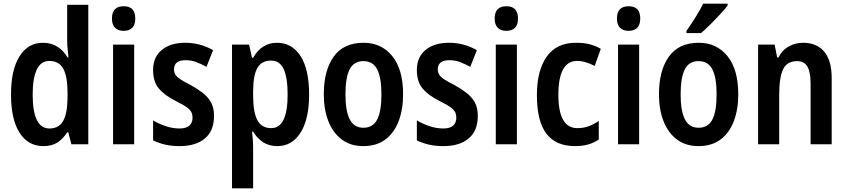

<svg xmlns="http://www.w3.org/2000/svg" viewBox="-20 -786 4616 1046"><path d="M216 10Q133 10 86.5 -63Q40 -136 40 -271Q40 -406 86.5 -479.5Q133 -553 214 -553Q258 -553 292 -532Q326 -511 348 -473H353Q351 -496 348.5 -518.5Q346 -541 346 -562V-760H461V0H369L352 -65H346Q323 -29 292.5 -9.5Q262 10 216 10ZM249 -86Q301 -86 324 -127Q347 -168 348 -252V-279Q348 -368 325 -411Q302 -454 248 -454Q203 -454 180.5 -407Q158 -360 158 -271Q158 -86 249 -86Z M654 -752Q717 -752 717 -685Q717 -651 700.5 -634.5Q684 -618 654 -618Q624 -618 607 -634.5Q590 -651 590 -685Q590 -752 654 -752ZM711 -543V0H596V-543Z M1146 -155Q1146 -73 1096 -31.5Q1046 10 959 10Q915 10 880.5 2Q846 -6 814 -21V-130Q844 -112 882 -99Q920 -86 958 -86Q994 -86 1011.5 -101.5Q1029 -117 1029 -145Q1029 -161 1023 -174Q1017 -187 997.5 -201.5Q978 -216 937 -236Q876 -267 845 -304Q814 -341 814 -405Q814 -475 861.5 -514Q909 -553 989 -553Q1069 -553 1141 -513L1105 -422Q1077 -437 1050.5 -447.5Q1024 -458 991 -458Q928 -458 928 -408Q928 -393 935 -380.5Q942 -368 962 -354.5Q982 -341 1020 -322Q1056 -302 1084.5 -280Q1113 -258 1129.5 -228.5Q1146 -199 1146 -155Z M1489 -553Q1570 -553 1617 -481Q1664 -409 1664 -271Q1664 -137 1617.5 -63.5Q1571 10 1491 10Q1446 10 1413.5 -11Q1381 -32 1359 -69H1353Q1356 -44 1357.5 -23.5Q1359 -3 1359 11V240H1244V-543H1337L1353 -471H1359Q1405 -553 1489 -553ZM1457 -456Q1405 -456 1382 -415.5Q1359 -375 1359 -287V-265Q1359 -175 1382 -131.5Q1405 -88 1458 -88Q1547 -88 1547 -271Q1547 -363 1525.5 -409.5Q1504 -456 1457 -456Z M2176 -272Q2176 -190 2152 -126.5Q2128 -63 2080 -26.5Q2032 10 1959 10Q1890 10 1842 -26Q1794 -62 1769 -125.5Q1744 -189 1744 -272Q1744 -402 1798 -477.5Q1852 -553 1961 -553Q2058 -553 2117 -480.5Q2176 -408 2176 -272ZM1862 -272Q1862 -181 1885.5 -135.5Q1909 -90 1960 -90Q2012 -90 2035 -135Q2058 -180 2058 -272Q2058 -363 2035 -408Q2012 -453 1960 -453Q1908 -453 1885 -408.5Q1862 -364 1862 -272Z M2583 -155Q2583 -73 2533 -31.5Q2483 10 2396 10Q2352 10 2317.5 2Q2283 -6 2251 -21V-130Q2281 -112 2319 -99Q2357 -86 2395 -86Q2431 -86 2448.5 -101.5Q2466 -117 2466 -145Q2466 -161 2460 -174Q2454 -187 2434.5 -201.5Q2415 -216 2374 -236Q2313 -267 2282 -304Q2251 -341 2251 -405Q2251 -475 2298.5 -514Q2346 -553 2426 -553Q2506 -553 2578 -513L2542 -422Q2514 -437 2487.5 -447.5Q2461 -458 2428 -458Q2365 -458 2365 -408Q2365 -393 2372 -380.5Q2379 -368 2399 -354.5Q2419 -341 2457 -322Q2493 -302 2521.5 -280Q2550 -258 2566.5 -228.5Q2583 -199 2583 -155Z M2739 -752Q2802 -752 2802 -685Q2802 -651 2785.5 -634.5Q2769 -618 2739 -618Q2709 -618 2692 -634.5Q2675 -651 2675 -685Q2675 -752 2739 -752ZM2796 -543V0H2681V-543Z M3113 10Q3008 10 2956.5 -58Q2905 -126 2905 -268Q2905 -402 2958.5 -477.5Q3012 -553 3118 -553Q3163 -553 3195.5 -544Q3228 -535 3253 -520L3220 -427Q3194 -440 3170.5 -447Q3147 -454 3124 -454Q3022 -454 3022 -269Q3022 -88 3125 -88Q3159 -88 3186.5 -98Q3214 -108 3242 -127V-26Q3214 -7 3182.5 1.5Q3151 10 3113 10Z M3405 -752Q3468 -752 3468 -685Q3468 -651 3451.5 -634.5Q3435 -618 3405 -618Q3375 -618 3358 -634.5Q3341 -651 3341 -685Q3341 -752 3405 -752ZM3462 -543V0H3347V-543Z M4002 -272Q4002 -190 3978 -126.5Q3954 -63 3906 -26.5Q3858 10 3785 10Q3716 10 3668 -26Q3620 -62 3595 -125.5Q3570 -189 3570 -272Q3570 -402 3624 -477.5Q3678 -553 3787 -553Q3884 -553 3943 -480.5Q4002 -408 4002 -272ZM3688 -272Q3688 -181 3711.5 -135.5Q3735 -90 3786 -90Q3838 -90 3861 -135Q3884 -180 3884 -272Q3884 -363 3861 -408Q3838 -453 3786 -453Q3734 -453 3711 -408.5Q3688 -364 3688 -272ZM3944 -756Q3930 -737 3904.5 -709.5Q3879 -682 3850.5 -653.5Q3822 -625 3799 -606H3720V-618Q3746 -655 3770 -693.5Q3794 -732 3811 -766H3944Z M4356 -553Q4429 -553 4470 -505Q4511 -457 4511 -360V0H4396V-332Q4396 -392 4379 -422.5Q4362 -453 4323 -453Q4268 -453 4246.5 -409Q4225 -365 4225 -268V0H4110V-543H4200L4214 -473H4221Q4242 -514 4278 -533.5Q4314 -553 4356 -553Z"/></svg>

Font: Noto Sans Gujarati Condensed SemiBold
Style: Regular
Weight: 600
Width: 3
Designer: Jelle Bosma - Monotype Design Team, Universal Thirst
Foundry: Monotype Imaging Inc.
Version: Version 2.106; ttfautohint (v1.8.4.7-5d5b)